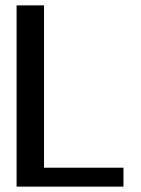

<svg xmlns="http://www.w3.org/2000/svg" viewBox="-20 -695 524 715"><path d="M41.8 0H439.8V-70.5H143.9V-675H41.8Z"/></svg>

Font: Anybody Thin
Style: Regular
Weight: 100
Designer: Tyler Finck
Foundry: Etcetera Type Company
Version: Version 1.114;gftools[0.9.25]